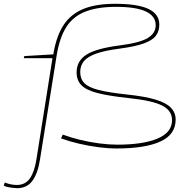

<svg xmlns="http://www.w3.org/2000/svg" viewBox="-92 -770 974 1010"><path d="M100 66 184 -464H33L36 -475L189 -484L190 -493Q206 -584 244 -640.5Q282 -697 348 -723.5Q414 -750 513 -750Q632 -750 689 -723Q746 -696 746 -641Q746 -606 728 -582Q710 -558 664.5 -541.5Q619 -525 536 -514Q459 -504 414 -488Q369 -472 349.5 -448.5Q330 -425 330 -391Q330 -355 352 -332.5Q374 -310 427.5 -296.5Q481 -283 575 -273Q670 -263 726.5 -246Q783 -229 807.5 -203Q832 -177 832 -141Q832 -62 751.5 -25.5Q671 11 522 11Q478 11 427 4.5Q376 -2 324.5 -14Q273 -26 229 -42L238 -62Q281 -46 331 -34Q381 -22 431.5 -15.5Q482 -9 525 -9Q660 -9 736.5 -41Q813 -73 813 -138Q813 -188 761.5 -214.5Q710 -241 585 -254Q481 -265 421 -280.5Q361 -296 336 -322Q311 -348 311 -389Q311 -449 362 -482Q413 -515 537 -531Q645 -545 686 -570.5Q727 -596 727 -637Q727 -734 519 -734Q420 -734 356 -708.5Q292 -683 257 -628Q222 -573 207 -484L118 71Q107 142 78.5 181Q50 220 -3 220Q-11 220 -34.5 217Q-58 214 -72 207L-67 190Q-47 198 -31 200.5Q-15 203 -4 203Q42 203 66 167.5Q90 132 100 66Z"/></svg>

Font: Georama ExtraExtended Thin
Style: Italic
Weight: 100
Width: 8
Italic angle: -9°
Designer: Jean-Baptiste Levee
Foundry: Production Type
Version: Version 1.000